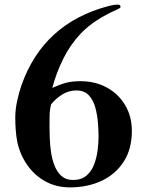

<svg xmlns="http://www.w3.org/2000/svg" viewBox="-20 -809 630 830"><path d="M406 -219Q406 -243 403.5 -276.5Q401 -310 392.5 -342.5Q384 -375 364.5 -396.5Q345 -418 310 -418Q277 -418 249 -400.5Q221 -383 201 -358Q195 -335 194.5 -311Q194 -287 194 -264Q194 -243 195 -213.5Q196 -184 200.5 -152Q205 -120 216 -92.5Q227 -65 246 -48Q265 -31 296 -31Q332 -31 354 -50Q376 -69 387 -98.5Q398 -128 402 -160Q406 -192 406 -219ZM550 -243Q550 -165 515 -110.5Q480 -56 419.5 -27.5Q359 1 282 1Q223 1 176 -25Q129 -51 98 -95.5Q67 -140 55 -194Q50 -220 48 -247Q46 -274 46 -301Q46 -334 54 -372Q62 -410 73 -441Q167 -707 446 -782Q457 -785 468 -787Q479 -789 490 -789Q501 -789 501 -779Q501 -775 493.5 -771.5Q486 -768 482 -766Q439 -747 400 -722Q361 -697 329 -664Q283 -615 253 -554Q223 -493 206 -429Q239 -444 265 -451Q291 -458 328 -458Q392 -458 442 -430.5Q492 -403 521 -354.5Q550 -306 550 -243Z"/></svg>

Font: l_WÎãfOS
Style: ^8Ä
Weight: 700
Designer: LiuPeng
Version: Version 1.3